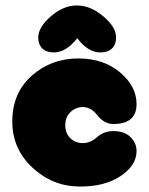

<svg xmlns="http://www.w3.org/2000/svg" viewBox="-20 -684 545 703"><path d="M270 -1Q362 0 421 -39Q480 -78 480 -131Q480 -160 458 -182Q436 -204 395 -204Q360 -204 335.5 -182Q311 -160 284 -160Q256 -160 237.5 -178Q219 -196 219 -226Q219 -255 238 -273.5Q257 -292 284 -292Q313 -292 337.5 -261Q362 -230 395 -230Q480 -230 480 -303Q480 -368 419.5 -419Q359 -470 267 -470Q168 -470 96.5 -407Q25 -344 25 -239Q25 -139 98.5 -70.5Q172 -2 270 -1ZM177 -492Q222 -492 263 -544Q302 -492 348 -492Q375 -492 390 -506.5Q405 -521 405 -547Q405 -585 358 -624.5Q311 -664 261 -664Q212 -664 166 -624Q120 -584 120 -547Q120 -521 135 -506.5Q150 -492 177 -492Z"/></svg>

Font: Cherry Bomb
Style: Regular
Weight: 400
Designer: satsuyako
Foundry: satsuyako
Version: Version 4.0